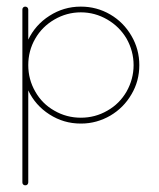

<svg xmlns="http://www.w3.org/2000/svg" viewBox="-20 -554 475 574"><path d="M55.2 -534.2C52.7 -534.2 50.8 -533.2 49.3 -531.7C47.4 -529.8 46.9 -527.8 46.9 -525.4V-359.4V-8.8C46.9 -6.3 47.4 -4.4 49.3 -2.4C51.3 -0.5 53.2 0 55.7 0C58.1 0 60.1 -0.5 62 -2.4C63.5 -4.4 64.5 -6.3 64.5 -8.8V-283.7C78.6 -253.9 99.6 -230 127.9 -211.9C156.2 -193.8 187 -184.6 221.2 -184.6H221.7H222.7C253.9 -184.6 283.2 -192.9 310.1 -208.5C336.4 -224.1 357.4 -245.1 373 -272C388.7 -298.3 396.5 -327.6 396.5 -359.4C396.5 -390.6 388.7 -419.9 373 -446.8C357.4 -473.6 336.4 -495.1 309.6 -510.7C282.7 -526.4 253.4 -534.2 222.2 -534.2H221.7H221.2C187 -534.2 156.2 -524.9 127.9 -506.8C99.6 -488.8 78.6 -464.8 64.5 -435.5V-525.4C64.5 -527.8 63.5 -529.8 62 -531.7C60.1 -533.2 58.1 -534.2 55.7 -534.2ZM221.7 -517.1C250 -517.1 276.4 -509.8 300.8 -495.6C325.2 -481.4 344.2 -462.4 358.4 -438.5C372.1 -414.1 379.4 -387.7 379.4 -359.4C379.4 -331.1 372.1 -304.7 358.4 -280.3C344.2 -255.9 325.2 -236.8 300.8 -223.1C276.4 -209 250 -202.1 221.7 -202.1C193.4 -202.1 167 -209 142.6 -223.1C118.2 -236.8 99.1 -255.9 85.4 -280.3C71.3 -304.7 64.5 -331.1 64.5 -359.4C64.5 -387.7 71.3 -414.1 85.4 -438.5C99.1 -462.4 118.2 -481.4 142.6 -495.6C167 -509.8 193.4 -517.1 221.7 -517.1Z"/></svg>

Font: Mill
Style: Thin
Weight: 100
Version: Version 001.000